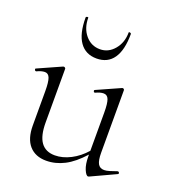

<svg xmlns="http://www.w3.org/2000/svg" viewBox="-120 -718 730 817"><g transform="rotate(20 245.0 -309.5)"><path d="M484 -55Q488 -55 489.5 -50.5Q491 -46 487 -44L375 8L371 9Q362 9 352.5 -13.5Q343 -36 343 -71V-80Q302 -34 262 -13.5Q222 7 180 7Q131 7 103.5 -24Q76 -55 76 -115V-270Q76 -311 69.5 -328.5Q63 -346 47 -346Q32 -346 11 -336H9Q5 -336 3.5 -341Q2 -346 6 -347L111 -394L115 -395Q117 -395 120 -393Q123 -391 123 -388V-145Q123 -85 144 -56Q165 -27 207 -27Q242 -27 278 -45.5Q314 -64 343 -97V-270Q343 -311 336.5 -328.5Q330 -346 313 -346Q298 -346 277 -336H275Q271 -336 270 -341Q269 -346 273 -347L378 -394L381 -395Q384 -395 386.5 -393Q389 -391 389 -388V-105Q389 -71 397.5 -55.5Q406 -40 426 -40Q436 -40 450.5 -44.5Q465 -49 482 -55ZM141 -626Q141 -579 167 -548Q193 -517 233 -517Q271 -517 297.5 -548.5Q324 -580 324 -626Q324 -628 327 -628Q330 -628 332.5 -626.5Q335 -625 335 -623Q335 -550 309 -512.5Q283 -475 233 -475Q183 -475 156.5 -512.5Q130 -550 130 -623Q130 -627 135.5 -628Q141 -629 141 -626Z"/></g></svg>

Font: Cormorant Infant Light
Style: Regular
Weight: 300
Designer: Christian Thalmann (Catharsis Fonts)
Version: Version 3.000